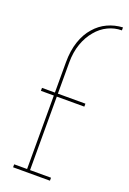

<svg xmlns="http://www.w3.org/2000/svg" viewBox="-145 -801 572 852"><g transform="rotate(20 140.5 -375.0)"><path d="M209 0V-14H110V-361H240V-375H110V-522Q110 -571 124 -610.5Q138 -650 162 -678Q185 -706 216 -721Q247 -736 281 -736V-750Q243 -748 209.5 -732.5Q176 -717 151 -688Q125 -659 110.5 -616Q96 -573 96 -518V-375H35V-361H96V-14H35V0Z"/></g></svg>

Font: Josefin Slab Thin Thin
Style: Regular
Weight: 250
Version: Version 2.000